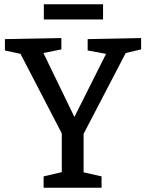

<svg xmlns="http://www.w3.org/2000/svg" viewBox="-20 -878 683 898"><path d="M184 0V-53L269 -73V-254L76 -626L3 -642V-695L267 -700V-647L183 -630L328 -331L476 -626L390 -642V-695L640 -700V-647L568 -630L371 -252V-72L455 -53V0ZM462 -858V-787H185V-858Z"/></svg>

Font: Bitter Medium
Style: Regular
Weight: 500
Designer: Sol Matas, and Bitter project Authors
Foundry: Sol Matas
Version: Version 2.001